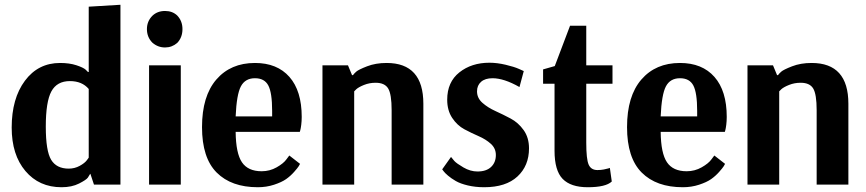

<svg xmlns="http://www.w3.org/2000/svg" viewBox="-20 -774 3632 805"><path d="M238 11Q144 11 86.5 -57Q29 -125 29 -239Q29 -361 84.5 -435.5Q140 -510 232 -510Q271 -510 300 -500.5Q329 -491 339 -482L349 -472H352V-746L485 -754V0H374L359 -45H358Q355 -39 348.5 -29.5Q342 -20 311.5 -4.5Q281 11 238 11ZM268 -67Q293 -67 314 -78.5Q335 -90 344 -102L352 -113V-401Q324 -434 273 -434Q219 -434 195.5 -391Q172 -348 172 -243Q172 -141 194.5 -104Q217 -67 268 -67Z M672 -575Q642 -575 619 -595Q596 -618 596 -652Q596 -685 619 -708Q640 -728 672 -728Q703 -728 723 -709Q745 -686 745 -652Q745 -617 723 -594Q701 -575 672 -575ZM605 0V-500H738V0Z M1061 11Q950 11 888.5 -50.5Q827 -112 827 -241Q827 -371 887 -440.5Q947 -510 1049 -510Q1142 -510 1193.5 -451.5Q1245 -393 1245 -284Q1245 -266 1243 -250.5Q1241 -235 1239 -228L1237 -221H968Q969 -131 994.5 -93.5Q1020 -56 1077 -56Q1111 -56 1140 -72.5Q1169 -89 1181 -106L1193 -122L1238 -87Q1236 -83 1232 -76.5Q1228 -70 1213 -53Q1198 -36 1179.5 -23Q1161 -10 1129 0.5Q1097 11 1061 11ZM968 -286H1121V-309Q1121 -385 1105 -415.5Q1089 -446 1049 -446Q1008 -446 990 -412Q972 -378 968 -286Z M1332 0V-500H1439L1456 -459H1460Q1464 -465 1473.5 -473.5Q1483 -482 1519 -496Q1555 -510 1601 -510Q1755 -510 1755 -339V0H1622V-312Q1622 -379 1607.5 -403Q1593 -427 1555 -427Q1529 -427 1506.5 -418Q1484 -409 1474 -400L1465 -391V0Z M2010 11Q1973 11 1941.5 3.5Q1910 -4 1891 -15Q1872 -26 1858.5 -37.5Q1845 -49 1840 -56L1834 -64L1871 -116Q1876 -109 1885 -99Q1894 -89 1923 -72Q1952 -55 1982 -55Q2019 -55 2039 -74Q2059 -93 2059 -124Q2059 -152 2038 -171Q2017 -190 1987 -203Q1957 -216 1927 -232Q1897 -248 1876 -279.5Q1855 -311 1855 -356Q1855 -430 1906 -470.5Q1957 -511 2032 -511Q2064 -511 2100 -502.5Q2136 -494 2156 -485L2176 -476L2158 -409Q2093 -446 2045 -446Q2014 -446 1997 -431Q1980 -416 1980 -391Q1980 -363 2002.5 -343Q2025 -323 2057 -308.5Q2089 -294 2121 -277Q2153 -260 2175.5 -228.5Q2198 -197 2198 -152Q2198 -79 2149.5 -34Q2101 11 2010 11Z M2444 11Q2373 11 2339 -24Q2305 -59 2305 -142V-423H2257V-483L2306 -497L2370 -666H2438V-500H2548V-423H2438V-176Q2438 -107 2448 -84Q2458 -61 2485 -61Q2499 -61 2512 -63.5Q2525 -66 2531 -68L2537 -70L2545 -13Q2520 11 2444 11Z M2843 11Q2732 11 2670.5 -50.5Q2609 -112 2609 -241Q2609 -371 2669 -440.5Q2729 -510 2831 -510Q2924 -510 2975.5 -451.5Q3027 -393 3027 -284Q3027 -266 3025 -250.5Q3023 -235 3021 -228L3019 -221H2750Q2751 -131 2776.5 -93.5Q2802 -56 2859 -56Q2893 -56 2922 -72.5Q2951 -89 2963 -106L2975 -122L3020 -87Q3018 -83 3014 -76.5Q3010 -70 2995 -53Q2980 -36 2961.5 -23Q2943 -10 2911 0.5Q2879 11 2843 11ZM2750 -286H2903V-309Q2903 -385 2887 -415.5Q2871 -446 2831 -446Q2790 -446 2772 -412Q2754 -378 2750 -286Z M3114 0V-500H3221L3238 -459H3242Q3246 -465 3255.5 -473.5Q3265 -482 3301 -496Q3337 -510 3383 -510Q3537 -510 3537 -339V0H3404V-312Q3404 -379 3389.5 -403Q3375 -427 3337 -427Q3311 -427 3288.5 -418Q3266 -409 3256 -400L3247 -391V0Z"/></svg>

Font: Arsenal
Style: Bold
Weight: 700
Designer: Andrij Shevchenko
Foundry: Stairsfor
Version: Version 2.001;PS 002.001;hotconv 1.0.88;makeotf.lib2.5.64775